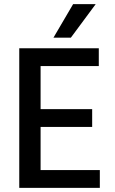

<svg xmlns="http://www.w3.org/2000/svg" viewBox="-20 -907 554 927"><path d="M322 -725H238L333 -887H442ZM462 0H73V-674H457V-588H176V-380H425V-294H176V-86H462Z"/></svg>

Font: Hind Kochi Medium
Style: Regular
Weight: 500
Designer: Dhruvi Tolia
Foundry: Indian Type Foundry
Version: Version 0.702;PS 1.0;hotconv 1.0.81;makeotf.lib2.5.63406